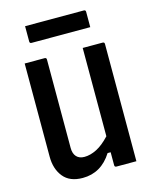

<svg xmlns="http://www.w3.org/2000/svg" viewBox="-133 -991 866 1090"><g transform="rotate(-15 300.0 -445.5)"><path d="M216 13Q140 13 102.5 -33.5Q65 -80 65 -152V-700H182Q193 -700 193 -689V-169Q193 -136 209.5 -118Q226 -100 256 -100Q291 -100 328.5 -119Q366 -138 406 -181V-700H523Q534 -700 534 -689V0H417Q406 0 406 -11V-87H388Q325 13 216 13ZM122 -904H467Q478 -904 478 -893V-803H133Q122 -803 122 -814Z"/></g></svg>

Font: Recursive Mn Lnr St SmB
Style: Regular
Weight: 600
Monospace: yes
Version: Version 1.079;hotconv 1.0.112;makeotfexe 2.5.65598; ttfautoh